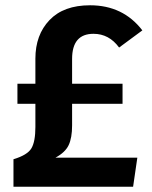

<svg xmlns="http://www.w3.org/2000/svg" viewBox="-20 -707 575 727"><path d="M253 -232Q253 -185 240 -157.5Q227 -130 190 -110H500L484 0H31V-104Q84 -120 99 -145.5Q114 -171 114 -226V-314H46V-390H114V-485Q114 -575 167.5 -631Q221 -687 321 -687Q446 -687 519 -592L431 -527Q393 -579 334 -579Q253 -579 253 -484V-390H444V-314H253Z"/></svg>

Font: FiraGO SemiBold
Style: Regular
Weight: 600
Designer: bBox Type
Foundry: bBox Type GmbH
Version: Version 1.001;PS 001.001;hotconv 1.0.88;makeotf.lib2.5.64775